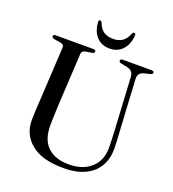

<svg xmlns="http://www.w3.org/2000/svg" viewBox="-156 -990 1014 1124"><g transform="rotate(20 351.0 -428.0)"><path d="M574 -296 556 -622.5Q554.5 -641 545.5 -652Q536.5 -663 515 -668.5L477.5 -676Q462.5 -679.5 462.5 -689Q462.5 -700 477.5 -700H657Q672 -700 672 -689Q672 -679.5 656.5 -676L623.5 -668Q583.5 -658.5 586 -621L604 -298Q606 -272 607.2 -246.8Q608.5 -221.5 609 -195Q610 -135 584.2 -87.5Q558.5 -40 504.2 -12.5Q450 15 366.5 15Q231 15 163.5 -42Q96 -99 97.5 -189.5Q97.5 -210.5 99.5 -247.5Q101.5 -284.5 103.5 -316.5L122 -647.5Q123 -666 96 -670.5L59.5 -676Q44.5 -679.5 44.5 -689Q44.5 -700 59.5 -700H294.5Q309.5 -700 309.5 -689Q309.5 -679.5 294.5 -676.5L257 -670.5Q233 -666.5 232 -647L214 -319Q212 -281.5 211.2 -251Q210.5 -220.5 210 -197Q209 -106 256.2 -61Q303.5 -16 388.5 -16Q477 -16 528.2 -63.5Q579.5 -111 578 -193.5Q577.5 -226 576.2 -250.8Q575 -275.5 574 -296ZM381 -795Q415.5 -795 438.8 -810.8Q462 -826.5 475 -862Q479.5 -871 486 -871Q497 -871 496 -856.5Q491.5 -800 461 -767.5Q430.5 -735 381 -735Q331 -735 300.5 -767.5Q270 -800 266 -856.5Q264.5 -871 275.5 -871Q282 -871 286.5 -862Q299.5 -825.5 323.5 -810.2Q347.5 -795 381 -795Z"/></g></svg>

Font: Fraunces 72pt
Style: Regular
Weight: 400
Version: Version 1.000;[0bf87f6ff]